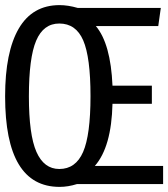

<svg xmlns="http://www.w3.org/2000/svg" viewBox="-21 -720 658 751"><path d="M212 -700Q245 -700 283 -689H608L598 -618H354Q412 -549 419 -385H573V-314H419Q415 -145 350 -71H617V0H280Q245 11 212 11Q-1 11 -1 -343Q-1 -517 52.5 -608.5Q106 -700 212 -700ZM211 -628Q149 -628 120.5 -561Q92 -494 92 -343Q92 -193 121.5 -126Q151 -59 211 -59Q275 -59 304 -125.5Q333 -192 333 -344Q333 -496 304.5 -562Q276 -628 211 -628Z"/></svg>

Font: Fira Mono
Style: Regular
Weight: 400
Designer: Carrois Corporate & Edenspiekermann AG
Foundry: Carrois Corporate GbR & Edenspiekermann AG
Version: Version 3.206;PS 003.206;hotconv 1.0.70;makeotf.lib2.5.58329